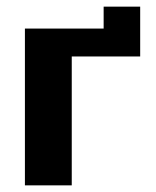

<svg xmlns="http://www.w3.org/2000/svg" viewBox="-20 -558 471 578"><path d="M55 0V-472H292V-538H402V-388H196V0Z"/></svg>

Font: Coval
Style: Heavy
Weight: 900
Foundry: Context Ltd
Version: Version 001.000